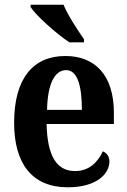

<svg xmlns="http://www.w3.org/2000/svg" viewBox="-20 -786 540 816"><path d="M275 -606H337V-619C311 -657 268 -721 250 -766H110V-756C132 -721 220 -642 275 -606ZM268 10C392 10 445 -48 445 -100C445 -122 433 -136 417 -143C396 -97 359 -59 299 -59C222 -59 181 -121 178 -259H464V-307C464 -465 385 -548 258 -548C120 -548 40 -452 40 -264C40 -90 117 10 268 10ZM328 -319H180C182 -428 212 -488 261 -488C309 -488 328 -422 328 -319Z"/></svg>

Font: Noto Serif Armenian Condensed
Style: Bold
Weight: 700
Width: 3
Designer: Monotype Design Team
Foundry: Monotype Imaging Inc.
Version: Version 2.008